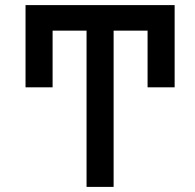

<svg xmlns="http://www.w3.org/2000/svg" viewBox="-20 -732 764 752"><path d="M319 0V-612H186V-390H80V-712H664V-390H558V-612H425V0Z"/></svg>

Font: Old Standard TT
Style: Bold
Weight: 700
Designer: Alexey Kryukov <alexios@thessalonica.org.ru>
Version: Version 2.2